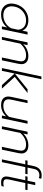

<svg xmlns="http://www.w3.org/2000/svg" viewBox="1376 -2160 799 3592"><g transform="rotate(90 1776.0 -364.5)"><path d="M47 -177Q47 -208 54 -239Q71 -317 115 -375Q159 -433 222.5 -464Q286 -495 359 -495Q430 -495 481 -466Q532 -437 554 -382L575 -480H628L526 0H474L494 -98Q448 -41 388.5 -13Q329 15 250 15Q191 15 145 -8Q99 -31 73 -74.5Q47 -118 47 -177ZM509 -173 537 -304Q530 -375 484.5 -413.5Q439 -452 358 -452Q301 -452 247.5 -425.5Q194 -399 156 -350.5Q118 -302 105 -239Q99 -209 99 -182Q99 -109 143.5 -68Q188 -27 267 -27Q343 -27 408 -66Q473 -105 509 -173Z M774 -480H825L807 -399Q855 -449 912.5 -472Q970 -495 1028 -495Q1104 -495 1142.5 -460Q1181 -425 1181 -365Q1181 -342 1175 -315L1109 0H1056L1122 -311Q1128 -338 1128 -359Q1128 -405 1100.5 -428.5Q1073 -452 1012 -452Q892 -452 796 -343L724 0H672Z M1411 -739H1463L1358 -244L1651 -480H1720L1419 -240L1638 0H1572L1356 -238L1306 0H1254Z M1786 -121Q1786 -144 1792 -171L1858 -480H1910L1844 -170Q1839 -143 1839 -126Q1839 -27 1961 -27Q2020 -27 2070.5 -53Q2121 -79 2168 -136L2242 -480H2295L2193 0H2141L2158 -80Q2070 15 1948 15Q1867 15 1826.5 -21.5Q1786 -58 1786 -121Z M2445 -480H2496L2478 -399Q2526 -449 2583.5 -472Q2641 -495 2699 -495Q2775 -495 2813.5 -460Q2852 -425 2852 -365Q2852 -342 2846 -315L2780 0H2727L2793 -311Q2799 -338 2799 -359Q2799 -405 2771.5 -428.5Q2744 -452 2683 -452Q2563 -452 2467 -343L2395 0H2343Z M3055 -438H2978L2987 -480H3064L3088 -597Q3104 -671 3149.5 -707.5Q3195 -744 3261 -744Q3295 -744 3324 -736L3314 -691Q3289 -701 3263 -701Q3211 -701 3181 -675Q3151 -649 3140 -596L3116 -480H3241L3232 -438H3107L3014 0H2962Z M3282 -83Q3282 -108 3287 -129L3353 -438H3276L3285 -480H3362L3392 -624H3444L3414 -480H3538L3529 -438H3405L3338 -127Q3333 -102 3333 -88Q3333 -56 3352 -41.5Q3371 -27 3413 -27Q3443 -27 3471 -37L3462 7Q3434 15 3390 15Q3338 15 3310 -9.5Q3282 -34 3282 -83Z"/></g></svg>

Font: Prompt ExtraLight
Style: Italic
Weight: 275
Italic angle: -12°
Designer: Katatrad Team
Foundry: CadsonDemak
Version: Version 1.000